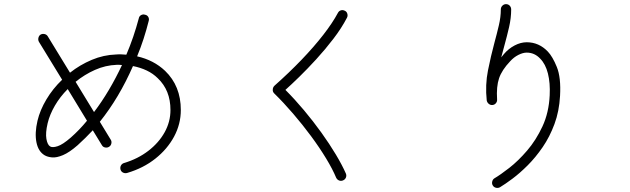

<svg xmlns="http://www.w3.org/2000/svg" viewBox="-20 -843 3040 927"><path d="M594 -8Q584 -5 574.5 -9.5Q565 -14 562 -24Q559 -35 564 -44Q569 -53 579 -56Q646 -76 696.5 -115Q747 -154 775 -204.5Q803 -255 803 -312Q803 -407 742 -465Q719 -488 688.5 -502.5Q658 -517 622 -524Q555 -371 462 -255L515 -168Q520 -160 517.5 -149.5Q515 -139 506 -134Q498 -129 487.5 -131Q477 -133 472 -142L428 -214Q410 -195 392 -177Q374 -159 355 -142Q315 -107 284 -94Q253 -81 231.5 -83Q210 -85 196 -93Q165 -111 156 -155.5Q147 -200 161 -260Q173 -311 204 -363Q235 -415 280 -458L168 -641Q163 -650 165.5 -660.5Q168 -671 176 -676Q185 -681 195.5 -678.5Q206 -676 211 -667L318 -492Q366 -530 423 -554Q480 -578 541 -580Q554 -581 566 -580.5Q578 -580 590 -579Q608 -621 623 -665Q638 -709 650 -754Q652 -765 661 -770Q670 -775 680 -772Q691 -770 696 -761Q701 -752 698 -742Q687 -698 673 -655Q659 -612 642 -571Q722 -553 777 -501Q853 -428 853 -312Q853 -244 820.5 -183.5Q788 -123 730 -77Q672 -31 594 -8ZM222 -136Q233 -129 258 -137Q283 -145 322 -179Q363 -215 400 -260L307 -413Q270 -376 245 -333Q220 -290 210 -248Q199 -201 204 -172.5Q209 -144 222 -136ZM434 -302Q472 -352 506 -409.5Q540 -467 569 -529Q562 -530 556 -530Q550 -530 543 -530Q489 -528 438.5 -505.5Q388 -483 345 -448Z M1636 28Q1627 32 1617.5 28.5Q1608 25 1603 15Q1586 -26 1554.5 -78Q1523 -130 1482 -185.5Q1441 -241 1395 -294.5Q1349 -348 1304 -392Q1296 -400 1297 -410Q1297 -421 1305 -429Q1376 -492 1436 -554.5Q1496 -617 1541 -675Q1586 -733 1611 -780Q1616 -790 1625.5 -793Q1635 -796 1645 -791Q1654 -787 1657 -776.5Q1660 -766 1655 -757Q1629 -707 1589.5 -655.5Q1550 -604 1507 -557Q1464 -510 1424.5 -471.5Q1385 -433 1358 -409Q1403 -364 1447.5 -311Q1492 -258 1531.5 -203Q1571 -148 1601.5 -97Q1632 -46 1650 -5Q1654 5 1650 14.5Q1646 24 1636 28Z M2394 61Q2385 66 2374.5 63.5Q2364 61 2359 52Q2354 44 2356.5 33.5Q2359 23 2367 18Q2396 1 2439 -32.5Q2482 -66 2525 -116Q2568 -166 2599 -232.5Q2630 -299 2634 -383Q2637 -442 2625.5 -488Q2614 -534 2588 -560Q2561 -589 2523 -589Q2505 -589 2483 -578Q2461 -567 2443 -547Q2403 -505 2389.5 -465Q2376 -425 2380 -363Q2381 -353 2374.5 -345Q2368 -337 2358 -336Q2348 -335 2340 -341.5Q2332 -348 2330 -358Q2322 -433 2336 -503Q2350 -573 2367 -636Q2379 -680 2388.5 -720.5Q2398 -761 2398 -797Q2398 -808 2405.5 -815.5Q2413 -823 2423 -823Q2434 -823 2441 -815.5Q2448 -808 2448 -797Q2448 -756 2438 -712.5Q2428 -669 2415 -622L2400 -566Q2403 -570 2406.5 -574Q2410 -578 2413 -582Q2435 -608 2464.5 -623.5Q2494 -639 2523 -639Q2582 -639 2625 -594Q2648 -570 2668.5 -519.5Q2689 -469 2684 -380Q2680 -306 2657 -244Q2634 -182 2600 -132.5Q2566 -83 2528 -45Q2490 -7 2454.5 19.5Q2419 46 2394 61Z"/></svg>

Font: Kurewa Gothic CJK TC Regular
Style: Regular
Weight: 400
Designer: Max Yao
Foundry: Max-Everyday
Version: Version 1.071; ttfautohint (v1.8.3)